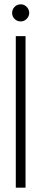

<svg xmlns="http://www.w3.org/2000/svg" viewBox="-20 -867 191 887"><path d="M53 0V-700H98V0ZM76 -768Q59 -768 47.5 -779.5Q36 -791 36 -807Q36 -824 47.5 -835.5Q59 -847 76 -847Q92 -847 103.5 -835Q115 -823 115 -807Q115 -792 103.5 -780Q92 -768 76 -768Z"/></svg>

Font: DM Sans 36pt ExtraLight
Style: Regular
Weight: 250
Designer: Colophon Foundry, Jonny Pinhorn
Foundry: Colophon Foundry
Version: Version 4.004;gftools[0.9.30]